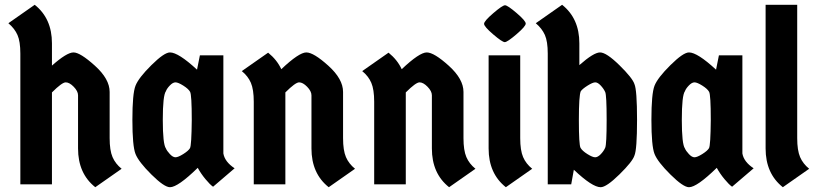

<svg xmlns="http://www.w3.org/2000/svg" viewBox="-20 -770 3415 802"><path d="M197 0H65V-546Q65 -597 53 -624Q41 -651 15 -673L125 -750Q197 -693 197 -589V-496Q259 -551 287 -551Q315 -551 376.5 -495.5Q438 -440 438 -386V-193Q438 -142 450 -114Q462 -86 488 -65L378 12Q306 -45 306 -150V-372Q306 -389 288 -407.5Q270 -426 254.5 -426Q239 -426 197 -384Z M913 -539V-129Q919 -94 960 -67L870 10Q857 1 838 -22Q819 -45 806 -69Q723 12 690 12Q666 12 612.5 -41Q559 -94 546 -127Q533 -160 533 -269.5Q533 -379 546 -412Q559 -445 612.5 -498Q666 -551 690 -551Q725 -551 803 -479L815 -539ZM673 -389Q660 -371 660 -269.5Q660 -168 673 -150Q677 -140 689.5 -126.5Q702 -113 713 -113Q724 -113 745.5 -126.5Q767 -140 773.5 -151Q780 -162 781 -268Q781 -374 774 -386.5Q767 -399 745.5 -412.5Q724 -426 713 -426Q702 -426 689.5 -413Q677 -400 673 -389Z M1172 0H1040V-345Q1040 -396 1028 -424Q1016 -452 990 -473L1100 -550Q1137 -520 1155 -481Q1229 -551 1259.5 -551Q1290 -551 1351.5 -495.5Q1413 -440 1413 -386V-193Q1413 -142 1425 -114Q1437 -86 1463 -65L1353 12Q1281 -45 1281 -150V-372Q1281 -389 1263 -407.5Q1245 -426 1229.5 -426Q1214 -426 1172 -384Z M1675 0H1543V-345Q1543 -396 1531 -424Q1519 -452 1493 -473L1603 -550Q1640 -520 1658 -481Q1732 -551 1762.5 -551Q1793 -551 1854.5 -495.5Q1916 -440 1916 -386V-193Q1916 -142 1928 -114Q1940 -86 1966 -65L1856 12Q1784 -45 1784 -150V-372Q1784 -389 1766 -407.5Q1748 -426 1732.5 -426Q1717 -426 1675 -384Z M2021 -539H2153V-193Q2153 -142 2165 -114Q2177 -86 2203 -65L2093 12Q2021 -45 2021 -150ZM2089.5 -748Q2100 -748 2138 -715.5Q2176 -683 2176 -671.5Q2176 -660 2137.5 -627Q2099 -594 2088.5 -594Q2078 -594 2040 -626.5Q2002 -659 2002 -670.5Q2002 -682 2040.5 -715Q2079 -748 2089.5 -748Z M2268 0V-546Q2268 -597 2256 -624Q2244 -651 2218 -673L2328 -750Q2400 -693 2400 -589V-498Q2460 -551 2486.5 -551Q2513 -551 2567.5 -497.5Q2622 -444 2630 -419Q2641 -394 2641 -269.5Q2641 -145 2630 -120Q2622 -95 2567.5 -41.5Q2513 12 2489 12Q2454 12 2377 -61L2366 0ZM2406 -389Q2398 -372 2398 -268.5Q2398 -165 2405 -152.5Q2412 -140 2433.5 -126.5Q2455 -113 2466 -113Q2477 -113 2489.5 -126Q2502 -139 2508 -153Q2514 -167 2514 -269.5Q2514 -372 2508 -385.5Q2502 -399 2489.5 -412.5Q2477 -426 2466.5 -426Q2456 -426 2434.5 -412.5Q2413 -399 2406 -389Z M3081 -539V-129Q3087 -94 3128 -67L3038 10Q3025 1 3006 -22Q2987 -45 2974 -69Q2891 12 2858 12Q2834 12 2780.5 -41Q2727 -94 2714 -127Q2701 -160 2701 -269.5Q2701 -379 2714 -412Q2727 -445 2780.5 -498Q2834 -551 2858 -551Q2893 -551 2971 -479L2983 -539ZM2841 -389Q2828 -371 2828 -269.5Q2828 -168 2841 -150Q2845 -140 2857.5 -126.5Q2870 -113 2881 -113Q2892 -113 2913.5 -126.5Q2935 -140 2941.5 -151Q2948 -162 2949 -268Q2949 -374 2942 -386.5Q2935 -399 2913.5 -412.5Q2892 -426 2881 -426Q2870 -426 2857.5 -413Q2845 -400 2841 -389Z M3178 -750H3310V-193Q3310 -142 3322 -114Q3334 -86 3360 -65L3250 12Q3178 -45 3178 -150Z"/></svg>

Font: Germania One
Style: Regular
Weight: 400
Designer: John Vargas Beltran
Foundry: John Vargas Beltran
Version: Version 1.001